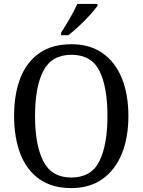

<svg xmlns="http://www.w3.org/2000/svg" viewBox="-20 -951 729 981"><path d="M344 10Q246 10 181 -36Q116 -82 84 -165Q52 -248 52 -359Q52 -470 84 -552Q116 -634 181 -679.5Q246 -725 345 -725Q439 -725 504 -679.5Q569 -634 602.5 -551.5Q636 -469 636 -358Q636 -247 602 -164.5Q568 -82 503 -36Q438 10 344 10ZM344 -44Q446 -44 487.5 -127Q529 -210 529 -358Q529 -507 488 -589Q447 -671 345 -671Q244 -671 201.5 -589Q159 -507 159 -358Q159 -210 201.5 -127Q244 -44 344 -44ZM292 -784Q313 -816 336.5 -856.5Q360 -897 375 -931H478V-921Q466 -904 440.5 -875.5Q415 -847 384.5 -818.5Q354 -790 329 -771H292Z"/></svg>

Font: Noto Serif Hebrew SemiCondensed
Style: Regular
Weight: 400
Width: 4
Designer: Monotype Design Team
Foundry: Monotype Imaging Inc.
Version: Version 2.004; ttfautohint (v1.8.4.7-5d5b)